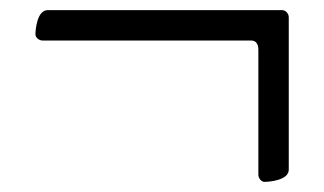

<svg xmlns="http://www.w3.org/2000/svg" viewBox="-20 -402 640 379"><path d="M64 -322H476C486 -322 490 -314 490 -304V-57C490 -50 496 -43 502 -43C511 -43 550 -46 550 -67V-368C550 -375 544 -382 537 -382H74C53 -382 50 -343 50 -334C50 -328 57 -322 64 -322Z"/></svg>

Font: EB Garamond 12
Style: Regular
Weight: 400
Version: Version 0.016+